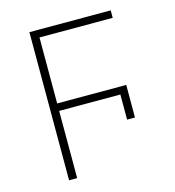

<svg xmlns="http://www.w3.org/2000/svg" viewBox="-107 -804 813 894"><g transform="rotate(-15 300.0 -357.0)"><path d="M116 0H155V-324H450V-203H488V-360H155V-678H508V-714H116Z"/></g></svg>

Font: Noto Sans Mono ExtraLight
Style: Regular
Weight: 200
Designer: Monotype Design Team
Foundry: Monotype Imaging Inc.
Version: Version 2.014